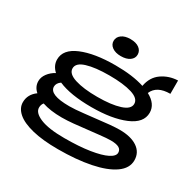

<svg xmlns="http://www.w3.org/2000/svg" viewBox="-192 -908 1370 1347"><g transform="rotate(30 492.5 -234.0)"><path d="M942 28Q942 92 878 137Q814 182 700 205Q586 228 437 228Q314 228 229 207Q144 186 102 149Q60 112 60 65Q60 1 117 -40Q80 -72 80 -118Q80 -150 102 -179.5Q124 -209 159 -228Q118 -266 118 -315Q118 -397 222 -440.5Q326 -484 493 -484Q635 -484 729 -453Q743 -530 799 -569Q855 -608 927 -611V-503Q818 -503 787 -429Q868 -386 868 -315Q868 -233 763.5 -189Q659 -145 493 -145Q323 -145 224 -188Q194 -167 194 -139Q194 -73 356 -73Q401 -73 470 -81Q539 -89 552 -90Q688 -107 745 -107Q837 -107 889.5 -71.5Q942 -36 942 28ZM243 -315Q243 -272 311.5 -250Q380 -228 493 -228Q606 -228 674.5 -250Q743 -272 743 -315Q743 -359 675 -380Q607 -401 493 -401Q379 -401 311 -380Q243 -359 243 -315ZM817 38Q817 13 795.5 1Q774 -11 729 -11Q697 -11 640.5 -4.5Q584 2 572 3Q495 12 443.5 17Q392 22 349 22Q257 22 191 0Q177 17 177 41Q177 83 243.5 110.5Q310 138 437 138Q557 138 642.5 124.5Q728 111 772.5 88.5Q817 66 817 38ZM396 -626Q396 -657 422.5 -676.5Q449 -696 493 -696Q539 -696 565 -676.5Q591 -657 591 -626Q591 -596 564.5 -577Q538 -558 493 -558Q449 -558 422.5 -577Q396 -596 396 -626Z"/></g></svg>

Font: BioRhyme Expanded
Style: Bold
Weight: 700
Width: 7
Designer: Aoife Mooney
Foundry: Aoife Mooney Type
Version: Version 1.000